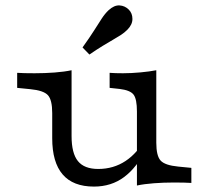

<svg xmlns="http://www.w3.org/2000/svg" viewBox="-20 -686 782 720"><path d="M248.4 -412.9V-206.5H175.8V-262.1Q175.8 -311.3 159.7 -329Q143.5 -346.8 93.5 -351.6L44.4 -356.5V-412.9Q55.6 -412.1 72.6 -411.7Q89.5 -411.3 109.7 -411.3Q148.4 -411.3 185.1 -414.1Q221.8 -416.9 248.4 -422.6ZM248.4 -206.5V-175.8Q248.4 -111.3 272.2 -81.9Q296 -52.4 348.4 -52.4Q405.6 -52.4 450.8 -82.3Q496 -112.1 528.2 -171L527.4 -126.6Q493.5 -58.1 445.6 -22.2Q397.6 13.7 332.3 13.7Q254 13.7 214.9 -31.9Q175.8 -77.4 175.8 -167.7V-206.5ZM493.5 0V-206.5H566.1V-150.8Q566.1 -101.6 582.3 -83.9Q598.4 -66.1 648.4 -61.3L697.6 -56.5V0Q686.3 -0.8 669.8 -1.2Q653.2 -1.6 632.3 -1.6Q593.5 -1.6 556.9 1.2Q520.2 4 493.5 9.7ZM566.1 -412.9V-206.5H493.5V-267.7Q493.5 -314.5 481 -331Q468.5 -347.6 429 -352.4L391.1 -356.5V-412.9Q401.6 -412.1 413.7 -411.7Q425.8 -411.3 441.1 -411.3Q471.8 -411.3 506.5 -414.5Q541.1 -417.7 566.1 -422.6ZM315.3 -481.5 289.5 -508.1Q316.1 -545.2 332.7 -571.4Q349.2 -597.6 361.3 -616.1Q373.4 -634.7 387.1 -647.6Q408.1 -666.9 428.2 -665.7Q448.4 -664.5 462.9 -650Q476.6 -636.3 476.6 -614.9Q476.6 -593.5 457.3 -574.2Q446.8 -563.7 433.9 -555.2Q421 -546.8 404 -537.1Q387.1 -527.4 365.3 -514.1Q343.5 -500.8 315.3 -481.5Z"/></svg>

Font: Playfair 5pt SemiExpanded Light
Style: Regular
Weight: 300
Width: 6
Designer: Claus Eggers Sørensen
Foundry: Claus Eggers Sørensen
Version: Version 2.203